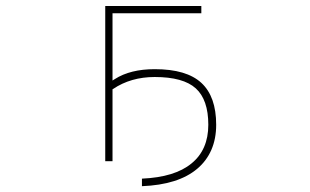

<svg xmlns="http://www.w3.org/2000/svg" viewBox="-20 -564 1040 644"><path d="M456.1 35.2Q566.4 30.3 622.1 -15.6Q678.7 -61.5 678.7 -145.5Q678.7 -229.5 636.7 -267.6Q594.7 -305.7 499 -305.7Q418.9 -305.7 359.4 -265.6L357.4 -264.6V-23.4H333V-543.9H655.3V-519.5H357.4V-293.9L365.2 -298.8Q417 -332 499 -332Q605.5 -332 655.3 -286.1Q705.1 -240.2 705.1 -145.5Q705.1 -98.6 689 -61.5Q672.9 -24.4 641.6 2Q578.1 55.7 456.1 60.5Z"/></svg>

Font: Mgen+ 1mn thin
Style: Regular
Weight: 100
Designer: [Source Han Sans]
Ryoko NISHIZUKA  (kana & ideographs); Paul D. Hunt (Latin, Greek & Cyrillic); Wenlong ZHANG  (bopomofo
Version: Version 1.059.20150602